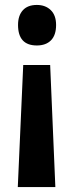

<svg xmlns="http://www.w3.org/2000/svg" viewBox="-20 -574 297 777"><path d="M207 -473Q207 -432 186.5 -411Q166 -390 129 -390Q53 -390 53 -473Q53 -511 72.5 -532.5Q92 -554 129 -554Q164 -554 185.5 -533Q207 -512 207 -473ZM74 -311H183L204 183H52Z"/></svg>

Font: Noto Sans Thai ExtCond
Style: Bold
Weight: 700
Width: 2
Designer: Monotype Design Team
Foundry: Monotype Imaging Inc.
Version: Version 2.002; ttfautohint (v1.8.4.7-5d5b)